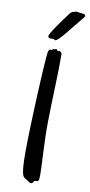

<svg xmlns="http://www.w3.org/2000/svg" viewBox="-101 -951 468 996"><g transform="rotate(10 133.0 -453.5)"><path d="M179.2 -682.1Q179.2 -593.8 175.8 -502.7Q172.4 -411.6 170.9 -321.8Q170.4 -280.8 171.6 -240.5Q172.9 -200.2 174.6 -163.8Q176.3 -127.4 177.7 -97.4Q179.2 -67.4 179.2 -46.9Q179.2 -32.7 178.2 -24.2Q177.2 -15.6 174.8 -14.2Q172.4 -11.7 170.4 -11.2Q168.5 -10.7 166.5 -10.7Q164.6 -10.7 162.4 -11Q160.2 -11.2 157.2 -9.8Q153.8 -8.3 152.8 -6.6Q151.9 -4.9 150.9 -2.9Q149.9 -1 147.9 1Q146 2.9 141.1 4.9Q134.8 6.3 129.2 1.7Q123.5 -2.9 118.2 -5.9Q109.9 -10.7 104.7 -13.9Q99.6 -17.1 95.2 -23.9Q91.8 -29.8 89.4 -41.7Q86.9 -53.7 85.4 -70.1Q84 -86.4 83.5 -106.4Q83 -126.5 83 -147.9Q83 -172.4 83.5 -197Q84 -221.7 84.7 -244.1Q85.4 -266.6 85.9 -284.7Q86.4 -302.7 86.9 -314Q87.9 -349.1 89.6 -387.7Q91.3 -426.3 93 -464.6Q94.7 -502.9 96.7 -538.6Q98.6 -574.2 100.6 -603.8Q102.5 -633.3 104.2 -654.1Q106 -674.8 107.9 -683.1Q110.8 -693.4 118.2 -694.8Q121.6 -696.3 123.8 -694.3Q126 -692.4 128.9 -696.8Q129.9 -699.2 131.8 -699.7Q133.8 -700.2 135.7 -700.2Q137.7 -700.2 139.6 -700.2Q141.6 -700.2 143.1 -701.2Q146 -704.1 149.2 -702.4Q152.3 -700.7 153.8 -699.2Q155.3 -695.8 157.7 -694.1Q160.2 -692.4 163.1 -694.8Q164.6 -696.3 167.2 -696.3Q169.9 -696.3 170.9 -693.8Q172.4 -691.4 175.8 -689Q179.2 -686.5 179.2 -682.1ZM260.7 -888.2Q243.2 -867.7 223.9 -843.3Q204.6 -818.8 187 -797.4Q169.4 -775.9 155.3 -761.5Q141.1 -747.1 134.8 -747.1Q131.3 -747.1 130.6 -748.5Q129.9 -750 127.4 -751Q124.5 -752 119.1 -751.7Q113.8 -751.5 108.6 -751.7Q103.5 -752 99.6 -754.2Q95.7 -756.3 95.7 -762.2Q95.7 -766.1 100.3 -775.1Q105 -784.2 112.8 -796.1Q120.6 -808.1 130.1 -822Q139.6 -835.9 149.7 -849.6Q159.7 -863.3 168.7 -875.5Q177.7 -887.7 184.6 -897Q188.5 -899.9 192.6 -904.1Q196.8 -908.2 200.7 -908.2Q201.7 -908.2 204.1 -908.7Q206.5 -909.2 209.5 -909.9Q212.4 -910.6 214.8 -911.4Q217.3 -912.1 218.8 -912.1Q219.2 -912.1 223.6 -911.4Q228 -910.6 232.7 -909.9Q237.3 -909.2 241.5 -908.7Q245.6 -908.2 246.6 -908.2Q247.1 -908.2 251.7 -908Q256.3 -907.7 260.3 -905.8Q264.2 -903.8 265.6 -899.7Q267.1 -895.5 260.7 -888.2Z"/></g></svg>

Font: Oregano
Style: Regular
Weight: 400
Version: Version 1.000